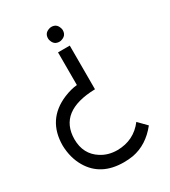

<svg xmlns="http://www.w3.org/2000/svg" viewBox="-175 -783 785 885"><g transform="rotate(-30 217.5 -340.0)"><path d="M404.3 -76.2Q347.7 -4.9 269.5 9.8Q246.1 13.7 220.7 13.7Q98.6 13.7 44.9 -78.1Q15.6 -127.9 13.7 -193.4Q13.7 -332 139.6 -384.8Q177.7 -400.4 210 -403.3V-577.1H272.5V-344.7Q76.2 -339.8 75.2 -192.4Q75.2 -112.3 137.7 -73.2Q174.8 -49.8 222.7 -49.8Q310.5 -50.8 362.3 -119.1ZM280.3 -655.3Q280.3 -627.9 254.9 -619.1Q248 -616.2 241.2 -616.2Q213.9 -616.2 205.1 -641.6Q202.1 -648.4 202.1 -655.3Q202.1 -682.6 227.5 -691.4Q234.4 -694.3 241.2 -694.3Q268.6 -694.3 277.3 -668.9Q280.3 -662.1 280.3 -655.3Z"/></g></svg>

Font: Post No Bills Colombo
Style: Medium
Weight: 600
Designer: Kosala Senevirathne, Siva Puranthara, Lasantha Premarathna, Tharique Azeez
Foundry: Mooniak
Version: Version 1.220 ; ttfautohint (v1.5)